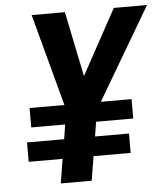

<svg xmlns="http://www.w3.org/2000/svg" viewBox="-53 -782 720 829"><g transform="rotate(-5 307.5 -367.5)"><path d="M177 0 194 -105H47V-189H208L218 -252H71V-336H222L115 -735H259L317 -453L471 -735H615L380 -336H513V-252H352L342 -189H489V-105H328L311 0Z"/></g></svg>

Font: Iosevka Extrabold Extended
Style: Italic
Weight: 800
Width: 7
Italic angle: -9°
Monospace: yes
Designer: Belleve Invis
Foundry: Belleve Invis
Version: Version 32.5.0; ttfautohint (v1.8.4)